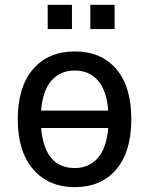

<svg xmlns="http://www.w3.org/2000/svg" viewBox="-20 -766 673 796"><path d="M290 9.8Q181.6 9.8 117.7 -64Q53.7 -137.7 53.7 -271.5Q53.7 -406.2 117.2 -479.5Q180.7 -552.7 290 -552.7Q399.4 -552.7 461.9 -480Q524.4 -407.2 524.4 -271.5Q524.4 -136.7 461.9 -63.5Q399.4 9.8 290 9.8ZM150.4 -307.6H428.7Q421.9 -391.6 385.7 -432.6Q349.6 -473.6 290 -473.6Q230.5 -473.6 193.8 -432.6Q157.2 -391.6 150.4 -307.6ZM150.4 -235.4Q165 -69.3 290 -69.3Q348.6 -69.3 385.3 -110.8Q421.9 -152.3 428.7 -235.4ZM177.7 -645.5V-746.1H278.3V-645.5ZM354.5 -645.5V-746.1H455.1V-645.5Z"/></svg>

Font: Min Sans Medium
Style: Regular
Weight: 500
Designer: Jinseong-Kim, NotoSansCJK, Nunito
Foundry: Jinseong-Kim
Version: Version 1.400;Glyphs 3.1.2 (3151)